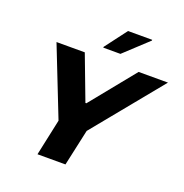

<svg xmlns="http://www.w3.org/2000/svg" viewBox="-155 -1041 1131 1180"><g transform="rotate(20 410.5 -451.0)"><path d="M218 0 269 -238 92 -688H277L387 -397H393L629 -688H821L453 -238L401 0ZM374 -754V-759L482 -902H640V-897L486 -754Z"/></g></svg>

Font: Saira Thin Expanded
Style: Bold Italic
Weight: 700
Width: 7
Italic angle: -12°
Version: Version 1.101